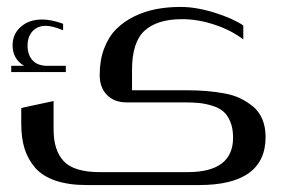

<svg xmlns="http://www.w3.org/2000/svg" viewBox="-20 -432 824 551"><path d="M266.1 -215.8V-217.8Q266.1 -259.3 278.8 -292.7Q291.5 -326.2 313.2 -348.1Q335 -370.1 365 -384.8Q395 -399.4 428 -405.8Q460.9 -412.1 498 -412.1Q543.5 -412.1 596.2 -395.5Q648.9 -378.9 678.2 -358.9V-318.8Q644 -345.2 595.9 -361.1Q547.9 -377 502.9 -377Q431.2 -377 395 -344Q358.9 -311 358.9 -231.9V-172.9H517.1Q546.4 -172.9 570.8 -170.9Q595.2 -168.9 622.1 -164.3Q648.9 -159.7 669.2 -149.9Q689.5 -140.1 706.5 -126Q723.6 -111.8 732.9 -89.6Q742.2 -67.4 742.2 -39.1Q742.2 99.1 550.8 99.1H229Q176.8 99.1 139.4 86.4Q102.1 73.7 81.1 49.6Q60.1 25.4 50.5 -5.4Q41 -36.1 41 -76.2V-122.1L133.8 -142.1V-60.1Q133.8 0 163.3 31Q192.9 62 267.1 62H518.1Q648.9 62 648.9 -37.1Q648.9 -63.5 640.9 -82.8Q632.8 -102.1 620.4 -112.5Q607.9 -123 588.1 -128.9Q568.4 -134.8 550.5 -136.5Q532.7 -138.2 507.8 -138.2H342.8Q308.1 -138.2 287.1 -159.4Q266.1 -180.7 266.1 -215.8ZM12.2 -243.2H48.8Q16.1 -263.2 16.1 -301.8Q16.1 -334.5 39.8 -355.2Q63.5 -376 101.1 -376Q127.4 -376 161.1 -363.8V-345.2Q130.4 -357.9 110.8 -357.9Q87.9 -357.9 73.5 -342.5Q59.1 -327.1 59.1 -300.8Q59.1 -275.4 72.5 -260Q85.9 -244.6 110.8 -243.2H168.9V-225.1H12.2Z"/></svg>

Font: Wesal
Style: Regular
Weight: 300
Designer: Ahmed zaza
Foundry: Ahmed zaza
Version: Version 2.01